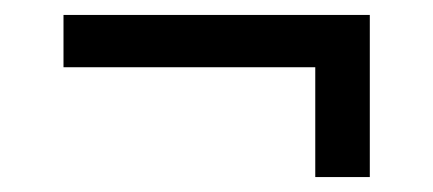

<svg xmlns="http://www.w3.org/2000/svg" viewBox="-20 -378 580 257"><path d="M402 -141V-288H65V-358H475V-141Z"/></svg>

Font: Carrois Gothic SC
Style: Regular
Weight: 400
Designer: Ralph du Carrois
Foundry: Ralph du Carrois
Version: Version 1.001